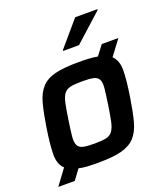

<svg xmlns="http://www.w3.org/2000/svg" viewBox="-145 -843 864 997"><g transform="rotate(-20 287.0 -344.0)"><path d="M4 0ZM4 55 67 -30Q37 -58 37.5 -112Q38 -166 52 -256Q64 -333 77.5 -383.5Q91 -434 118.5 -464Q146 -494 194 -506Q242 -518 324 -518Q356 -518 382 -516.5Q408 -515 429 -511L470 -565H562L499 -481Q529 -453 528.5 -399.5Q528 -346 514 -256Q502 -179 488.5 -128Q475 -77 447.5 -47Q420 -17 372 -4.5Q324 8 242 8Q210 8 183 6.5Q156 5 136 0L95 55ZM258 -92Q299 -92 322.5 -97Q346 -102 358.5 -119.5Q371 -137 378 -169.5Q385 -202 393 -256Q401 -310 404.5 -342.5Q408 -375 400 -391.5Q392 -408 370.5 -413Q349 -418 308 -418Q267 -418 243.5 -413Q220 -408 207.5 -391.5Q195 -375 188 -342.5Q181 -310 173 -256Q165 -202 161.5 -169.5Q158 -137 166 -119.5Q174 -102 195.5 -97Q217 -92 258 -92ZM269 -600ZM269 -600 270 -605 388 -743H511L510 -738L357 -600Z"/></g></svg>

Font: Azeri Sans SemiBold
Style: Italic
Weight: 600
Designer: Hector Gatti & Omnibus-Type (original fonts) / Cristiano Sobral (main changes and remastering)
Foundry: Omnibus-Type
Version: Version 0.07;August 21, 2020;FontCreator 13.0.0.2681 64-bit;